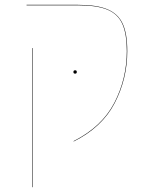

<svg xmlns="http://www.w3.org/2000/svg" viewBox="-20 -577 622 795"><path d="M285 7Q402 -52 453.5 -151.5Q505 -251 505 -365Q505 -437 486.5 -478Q468 -519 424.5 -537Q381 -555 303 -555H90V-557H303Q381 -557 425 -538.5Q469 -520 488 -479Q507 -438 507 -365Q507 -251 455 -150.5Q403 -50 285 9ZM114 -378H116V198H114ZM284 -279Q284 -286 291 -286Q298 -286 298 -279Q298 -272 291 -272Q284 -272 284 -279Z"/></svg>

Font: FiraGO Two
Style: Regular
Weight: 100
Designer: bBox Type
Foundry: bBox Type GmbH
Version: Version 1.001